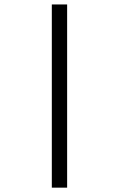

<svg xmlns="http://www.w3.org/2000/svg" viewBox="-20 -654 540 870"><path d="M284.2 -633.8V196.3H214.8V-633.8Z"/></svg>

Font: BabelStone Pseudographica Colour
Style: Regular
Weight: 400
Designer: Andrew West
Foundry: BabelStone
Version: Version 16.0.0